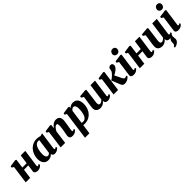

<svg xmlns="http://www.w3.org/2000/svg" viewBox="402 -2628 4700 4700"><g transform="rotate(-45 2752.0 -277.5)"><path d="M516.5 -109Q514 -89.5 519.5 -81Q525 -72.5 535.5 -72.5Q544 -72.5 552.8 -76.8Q561.5 -81 580.5 -94.5L594.5 -60.5Q589 -52 571.2 -35Q553.5 -18 524.5 -4Q495.5 10 456.5 10Q423 10 399 0.2Q375 -9.5 363 -27.5Q351 -45.5 354 -69.5L379.5 -248.5H230L195.5 0H40.5L104 -469L52 -498L59.5 -539L240.5 -565.5L271 -550.5L239.5 -315H388L421.5 -552H578.5Z M1109.5 -109Q1107 -89.5 1112.2 -81Q1117.5 -72.5 1128.5 -72.5Q1135.5 -72.5 1146 -77Q1156.5 -81.5 1173.5 -94.5L1187.5 -60.5Q1181.5 -51.5 1162.2 -34.5Q1143 -17.5 1113.5 -3.8Q1084 10 1046 10Q1014 10 992.8 -5.2Q971.5 -20.5 969 -49.5L969.5 -57.5Q954.5 -40.5 932.5 -25Q910.5 -9.5 882.8 0.2Q855 10 820.5 10Q761 10 722.8 -17.5Q684.5 -45 666.5 -91.2Q648.5 -137.5 648.5 -192.5Q648.5 -250 663 -304.5Q677.5 -359 705.2 -406.2Q733 -453.5 773.8 -489.2Q814.5 -525 867 -545.2Q919.5 -565.5 982.5 -565.5Q1011.5 -565.5 1043.8 -558.8Q1076 -552 1097.5 -544.5L1173 -565.5ZM1006.5 -495.5Q998.5 -498 989.8 -499Q981 -500 972 -500Q937.5 -500 911.5 -481.5Q885.5 -463 867 -431.8Q848.5 -400.5 837 -361Q825.5 -321.5 820.5 -279.2Q815.5 -237 815.5 -197Q815.5 -158 824.2 -130Q833 -102 849.2 -87.5Q865.5 -73 887.5 -73Q896.5 -73 905.2 -75.8Q914 -78.5 922.5 -83.2Q931 -88 938.5 -94.5Q946 -101 953 -108.5Z M1466.5 -447.5Q1483 -473 1502 -494.5Q1521 -516 1543.5 -532Q1566 -548 1591.8 -556.8Q1617.5 -565.5 1647 -565.5Q1704 -565.5 1739.8 -532.8Q1775.5 -500 1775.5 -419.5Q1775.5 -404.5 1771.2 -373.5Q1767 -342.5 1761.5 -308.2Q1756 -274 1751.5 -247Q1747.5 -222 1742.5 -195Q1737.5 -168 1734 -143Q1730.5 -118 1730.5 -100Q1730.5 -82 1736.5 -77.2Q1742.5 -72.5 1749 -72.5Q1757.5 -72.5 1767.2 -77.2Q1777 -82 1793.5 -94.5L1807 -60.5Q1801.5 -52.5 1783.2 -35.5Q1765 -18.5 1734.2 -4.2Q1703.5 10 1660 10Q1619 10 1598.5 -2.5Q1578 -15 1571 -33.5Q1564 -52 1564 -71Q1564 -82 1566.2 -98Q1568.5 -114 1572.2 -133.8Q1576 -153.5 1580 -174.8Q1584 -196 1587.5 -216Q1591 -236.5 1595 -260Q1599 -283.5 1602.2 -308.2Q1605.5 -333 1607.5 -357Q1609.5 -381 1609 -401.5Q1608.5 -428.5 1604.5 -443Q1600.5 -457.5 1592 -463.2Q1583.5 -469 1570 -469Q1555.5 -469 1539.8 -459.2Q1524 -449.5 1509 -432.8Q1494 -416 1480 -394.5Q1466 -373 1454.5 -348.5L1406.5 0H1251L1314 -469L1262 -498L1269.5 -539L1451 -565.5L1476 -553Z M1839.5 254 1938.5 -469.5 1885.5 -498 1893 -539 2080 -565.5 2104.5 -553 2099 -509Q2114.5 -524 2135 -537Q2155.5 -550 2180.8 -557.8Q2206 -565.5 2237 -565.5Q2292.5 -565.5 2330.2 -540.8Q2368 -516 2387 -469Q2406 -422 2406 -354.5Q2406 -294 2391 -239.2Q2376 -184.5 2348 -139Q2320 -93.5 2279.8 -60Q2239.5 -26.5 2188.2 -8.2Q2137 10 2077.5 10Q2065.5 10 2052.8 8.5Q2040 7 2028 5L1992.5 254ZM2037.5 -63.5Q2048.5 -59.5 2061 -57.5Q2073.5 -55.5 2090 -55.5Q2123 -55.5 2147.8 -72.5Q2172.5 -89.5 2190 -118.8Q2207.5 -148 2218.5 -186.5Q2229.5 -225 2234.5 -268.5Q2239.5 -312 2239.5 -356Q2239.5 -390 2232.2 -418.8Q2225 -447.5 2209.8 -464.5Q2194.5 -481.5 2170 -481.5Q2152 -481.5 2137.5 -474.2Q2123 -467 2111 -455.2Q2099 -443.5 2089 -430Z M2620 10Q2590 10 2557.8 -1.8Q2525.5 -13.5 2503.2 -40.8Q2481 -68 2480 -114Q2480 -131.5 2481.8 -152.5Q2483.5 -173.5 2486.5 -196.5Q2489.5 -219.5 2493 -243.5Q2496.5 -267.5 2500 -290.5L2527 -469.5L2465.5 -507L2473 -548.5L2667 -565.5L2692 -553L2659 -288Q2656.5 -266.5 2653.2 -244.2Q2650 -222 2647.2 -201.8Q2644.5 -181.5 2642.8 -165Q2641 -148.5 2641 -137.5Q2641 -114 2646 -99.8Q2651 -85.5 2661 -78.8Q2671 -72 2687.5 -72Q2707 -72 2724.8 -79.8Q2742.5 -87.5 2757.8 -100.2Q2773 -113 2784.5 -127.5L2844 -561H3001L2938 -109Q2935.5 -90 2941.5 -81.2Q2947.5 -72.5 2958 -72.5Q2966.5 -72.5 2975.2 -76.8Q2984 -81 3002 -94.5L3016 -61Q3010.5 -52 2992.8 -35Q2975 -18 2946 -4Q2917 10 2879 10Q2838.5 10 2817.5 -4Q2796.5 -18 2791.5 -42.5Q2791 -45.5 2790.5 -49.5Q2790 -53.5 2790.2 -57.8Q2790.5 -62 2791 -66.8Q2791.5 -71.5 2792 -75.5L2790 -76.5Q2777.5 -61 2761.8 -45.8Q2746 -30.5 2725.2 -17.8Q2704.5 -5 2678.8 2.5Q2653 10 2620 10Z M3083 0 3146 -469 3093.5 -498 3102 -539 3287.5 -566.5 3314 -552 3238.5 0ZM3472 9Q3437.5 9 3418.5 -2Q3399.5 -13 3390.8 -27.2Q3382 -41.5 3378 -51L3285 -282Q3312 -297 3334.8 -314.5Q3357.5 -332 3377.5 -351.5Q3397.5 -371 3415.5 -391.5Q3443.5 -423.5 3451 -446.2Q3458.5 -469 3460 -490Q3462 -518 3474.5 -534.5Q3487 -551 3503.8 -558.2Q3520.5 -565.5 3536 -565.5Q3571.5 -565.5 3586.5 -547Q3601.5 -528.5 3602 -504Q3602.5 -477 3593.2 -457.5Q3584 -438 3573 -424.5Q3556 -403.5 3533 -384.8Q3510 -366 3484 -350.2Q3458 -334.5 3432 -322.2Q3406 -310 3382.5 -301L3407.5 -352.5L3516.5 -132Q3527.5 -110 3541.2 -98.5Q3555 -87 3567.5 -87Q3577 -87 3593.5 -92.5Q3610 -98 3623.5 -109L3639.5 -75.5Q3630.5 -63.5 3607 -43.2Q3583.5 -23 3549 -7Q3514.5 9 3472 9Z M3779.5 10Q3746.5 10 3724.5 0.8Q3702.5 -8.5 3692.5 -24.8Q3682.5 -41 3685.5 -62Q3688 -84.5 3692.2 -115Q3696.5 -145.5 3701.5 -183.2Q3706.5 -221 3712.8 -265.5Q3719 -310 3725.5 -360.8Q3732 -411.5 3739.5 -467.5L3683.5 -498L3691.5 -539L3885 -565.5L3911 -553L3849 -109Q3846.5 -91 3850.8 -81.8Q3855 -72.5 3865.5 -72.5Q3874.5 -72.5 3884.5 -77.5Q3894.5 -82.5 3911 -95L3924 -61Q3918 -53 3900 -36Q3882 -19 3852 -4.5Q3822 10 3779.5 10ZM3836 -633Q3803.5 -633 3779.8 -658.2Q3756 -683.5 3758 -714Q3760 -753.5 3784.5 -781.2Q3809 -809 3853.5 -809Q3892.5 -809 3914.5 -784.5Q3936.5 -760 3936 -731Q3935.5 -690.5 3911.8 -661.8Q3888 -633 3836 -633Z M4468 -109Q4465.5 -89.5 4471 -81Q4476.5 -72.5 4487 -72.5Q4495.5 -72.5 4504.2 -76.8Q4513 -81 4532 -94.5L4546 -60.5Q4540.5 -52 4522.8 -35Q4505 -18 4476 -4Q4447 10 4408 10Q4374.5 10 4350.5 0.2Q4326.5 -9.5 4314.5 -27.5Q4302.5 -45.5 4305.5 -69.5L4331 -248.5H4181.5L4147 0H3992L4055.5 -469L4003.5 -498L4011 -539L4192 -565.5L4222.5 -550.5L4191 -315H4339.5L4373 -552H4530Z M4958.5 251 4947.5 219.5Q4969.5 211 4980 198.5Q4990.5 186 4995 169Q4998.5 156 4999 140.5Q4999.5 125 4999.5 106.5Q4999.5 65 5018.5 41.5Q5037.5 18 5053.5 -3L5140 -49.5Q5126.5 -32 5119 -13Q5111.5 6 5111.5 26.5Q5111.5 42 5115.2 64.8Q5119 87.5 5119 109Q5119 138.5 5104.2 163.5Q5089.5 188.5 5065.5 207.5Q5043 225 5015 236.2Q4987 247.5 4958.5 251ZM4758 10Q4728 10 4695.8 -1.8Q4663.5 -13.5 4641.2 -40.8Q4619 -68 4618 -114Q4618 -131.5 4619.8 -152.5Q4621.5 -173.5 4624.5 -196.5Q4627.5 -219.5 4631 -243.5Q4634.5 -267.5 4638 -290.5L4665 -469.5L4603.5 -507L4611 -548.5L4805 -565.5L4830 -553L4797 -288Q4794.5 -266.5 4791.2 -244.2Q4788 -222 4785.2 -201.8Q4782.5 -181.5 4780.8 -165Q4779 -148.5 4779 -137.5Q4779 -114 4784 -99.8Q4789 -85.5 4799 -78.8Q4809 -72 4825.5 -72Q4845 -72 4862.8 -79.8Q4880.5 -87.5 4895.8 -100.2Q4911 -113 4922.5 -127.5L4982 -561H5139L5076 -109Q5073.5 -90 5079.5 -81.2Q5085.5 -72.5 5096 -72.5Q5104.5 -72.5 5113.2 -76.8Q5122 -81 5140 -94.5L5154 -61Q5148.5 -52 5130.8 -35Q5113 -18 5084 -4Q5055 10 5017 10Q4976.5 10 4955.5 -4Q4934.5 -18 4929.5 -42.5Q4929 -45.5 4928.5 -49.5Q4928 -53.5 4928.2 -57.8Q4928.5 -62 4929 -66.8Q4929.5 -71.5 4930 -75.5L4928 -76.5Q4915.5 -61 4899.8 -45.8Q4884 -30.5 4863.2 -17.8Q4842.5 -5 4816.8 2.5Q4791 10 4758 10Z M5323.5 10Q5290.5 10 5268.5 0.8Q5246.5 -8.5 5236.5 -24.8Q5226.5 -41 5229.5 -62Q5232 -84.5 5236.2 -115Q5240.5 -145.5 5245.5 -183.2Q5250.5 -221 5256.8 -265.5Q5263 -310 5269.5 -360.8Q5276 -411.5 5283.5 -467.5L5227.5 -498L5235.5 -539L5429 -565.5L5455 -553L5393 -109Q5390.5 -91 5394.8 -81.8Q5399 -72.5 5409.5 -72.5Q5418.5 -72.5 5428.5 -77.5Q5438.5 -82.5 5455 -95L5468 -61Q5462 -53 5444 -36Q5426 -19 5396 -4.5Q5366 10 5323.5 10ZM5380 -633Q5347.5 -633 5323.8 -658.2Q5300 -683.5 5302 -714Q5304 -753.5 5328.5 -781.2Q5353 -809 5397.5 -809Q5436.5 -809 5458.5 -784.5Q5480.5 -760 5480 -731Q5479.5 -690.5 5455.8 -661.8Q5432 -633 5380 -633Z"/></g></svg>

Font: Merriweather 24pt Black
Style: Italic
Weight: 900
Italic angle: -7.8°
Designer: Eben Sorkin
Foundry: Eben Sorkin
Version: Version 2.101